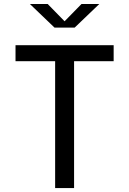

<svg xmlns="http://www.w3.org/2000/svg" viewBox="-20 -961 660 981"><path d="M261.7 0V-730H358.5V0ZM59.3 -730H560.7V-648.2H59.3ZM258.5 -820H361.5L487.5 -940.7H396.5L310 -852.3L223.5 -940.7H132.5Z"/></svg>

Font: Monaspace Neon Var
Style: Regular
Weight: 400
Designer: Riley Cran and the Lettermatic Team
Version: Version 1.000 (Monaspace Neon Var)